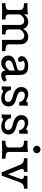

<svg xmlns="http://www.w3.org/2000/svg" viewBox="1198 -1864 677 3114"><g transform="rotate(90 1537.0 -307.5)"><path d="M559.7 -360.5Q527.4 -360.5 500 -341.1Q472.6 -321.8 448.4 -277.4L442.7 -329Q465.3 -380.6 501.2 -403.6Q537.1 -426.6 580.6 -426.6Q636.3 -426.6 668.1 -390.3Q700 -354 700 -290.3V-115.3Q700 -83.1 724.2 -70.2Q748.4 -57.3 809.7 -57.3V0Q791.1 -0.8 771.8 -1.6L707.3 -2.4Q656.5 -2.4 627.4 0V-283.9Q627.4 -321 609.7 -340.7Q591.9 -360.5 559.7 -360.5ZM141.9 -115.3V-287.1Q141.9 -325.8 116.9 -341.9Q91.9 -358.1 32.3 -358.1V-415.3L61.3 -413.7Q79 -412.9 114.5 -412.9Q171 -412.9 214.5 -424.2V-115.3Q214.5 -82.3 232.3 -69.8Q250 -57.3 296 -57.3V0Q282.3 -0.8 267.7 -0.8Q230.6 -3.2 177.4 -3.2Q115.3 -3.2 67.7 -0.8L32.3 0V-57.3Q94.4 -57.3 118.1 -69.8Q141.9 -82.3 141.9 -115.3ZM316.9 -360.5Q283.1 -360.5 256 -340.3Q229 -320.2 206.5 -278.2L208.9 -341.9Q224.2 -381.5 258.9 -404Q293.5 -426.6 337.9 -426.6Q393.5 -426.6 425.4 -390.3Q457.3 -354 457.3 -290.3V-115.3Q457.3 -83.1 475.4 -70.2Q493.5 -57.3 538.7 -57.3V0Q525 -0.8 511.3 -1.6L464.5 -2.4Q413.7 -2.4 384.7 0V-283.9Q384.7 -321 366.9 -340.7Q349.2 -360.5 316.9 -360.5Z M1124.2 -65.3V-304.8Q1124.2 -337.9 1102.4 -354Q1080.6 -370.2 1036.3 -370.2Q1006.5 -370.2 987.5 -362.9Q968.5 -355.6 968.5 -344.4Q968.5 -341.1 970.6 -335.9Q972.6 -330.6 975 -325.8Q979.8 -318.5 982.3 -311.3Q984.7 -304 984.7 -296Q984.7 -279.8 973.8 -270.2Q962.9 -260.5 944.4 -260.5Q921 -260.5 906.5 -276.6Q891.9 -292.7 891.9 -319.4Q891.9 -350.8 912.5 -375Q933.1 -399.2 970.2 -412.9Q1007.3 -426.6 1054.8 -426.6Q1104 -426.6 1135.5 -411.3Q1166.9 -396 1181.9 -364.5Q1196.8 -333.1 1196.8 -283.1V-93.5Q1196.8 -73.4 1203.2 -64.5Q1209.7 -55.6 1223.4 -55.6Q1234.7 -55.6 1246.8 -60.5Q1258.9 -65.3 1271.8 -75L1279 -80.6L1307.3 -34.7Q1284.7 -11.3 1258.5 0Q1232.3 11.3 1200.8 11.3Q1161.3 11.3 1142.7 -7.3Q1124.2 -25.8 1124.2 -65.3ZM881.5 -102.4Q881.5 -145.2 904.4 -171.4Q927.4 -197.6 958.9 -210.1Q990.3 -222.6 1038.7 -233.9Q1070.2 -241.9 1086.7 -247.6Q1103.2 -253.2 1114.1 -261.7Q1125 -270.2 1125 -283.1L1129.8 -217.7Q1124.2 -207.3 1109.7 -201.6Q1095.2 -196 1063.7 -187.9Q1030.6 -179 1010.1 -171Q989.5 -162.9 974.6 -148Q959.7 -133.1 959.7 -108.9Q959.7 -84.7 975.4 -70.2Q991.1 -55.6 1017.7 -55.6Q1049.2 -55.6 1079.8 -77.4Q1110.5 -99.2 1135.5 -139.5L1134.7 -79Q1112.1 -33.1 1079.4 -10.9Q1046.8 11.3 1003.2 11.3Q948.4 11.3 914.9 -19.8Q881.5 -50.8 881.5 -102.4Z M1479.8 -12.1Q1472.6 -15.3 1465.7 -17.7Q1458.9 -20.2 1455.6 -20.2Q1450 -20.2 1444.8 -14.5Q1439.5 -8.9 1436.3 3.2H1379.8Q1382.3 -14.5 1383.1 -52.4Q1383.9 -90.3 1383.9 -147.6H1439.5Q1447.6 -100 1479.8 -72.6Q1512.1 -45.2 1561.3 -45.2Q1596 -45.2 1614.5 -60.1Q1633.1 -75 1633.1 -103.2Q1633.1 -122.6 1623.4 -135.9Q1613.7 -149.2 1591.9 -159.3Q1570.2 -169.4 1531.5 -179Q1462.1 -195.2 1427 -229Q1391.9 -262.9 1391.9 -312.9Q1391.9 -364.5 1424.6 -395.6Q1457.3 -426.6 1510.5 -426.6Q1534.7 -426.6 1553.6 -420.6Q1572.6 -414.5 1593.5 -404Q1601.6 -400.8 1609.3 -397.6Q1616.9 -394.4 1621.8 -394.4Q1628.2 -394.4 1631.9 -399.2Q1635.5 -404 1639.5 -417.7H1696Q1694.4 -403.2 1693.5 -372.2Q1692.7 -341.1 1692.7 -280.6H1636.3Q1630.6 -321 1599.2 -346Q1567.7 -371 1525 -371Q1496 -371 1480.6 -357.7Q1465.3 -344.4 1465.3 -318.5Q1465.3 -298.4 1476.2 -283.1Q1487.1 -267.7 1510.9 -256Q1534.7 -244.4 1573.4 -234.7Q1621 -222.6 1650 -206Q1679 -189.5 1692.7 -165.7Q1706.5 -141.9 1706.5 -108.9Q1706.5 -54 1670.2 -21.4Q1633.9 11.3 1572.6 11.3Q1543.5 11.3 1522.2 4.8Q1500.8 -1.6 1479.8 -12.1Z M1935.5 -12.1Q1928.2 -15.3 1921.4 -17.7Q1914.5 -20.2 1911.3 -20.2Q1905.6 -20.2 1900.4 -14.5Q1895.2 -8.9 1891.9 3.2H1835.5Q1837.9 -14.5 1838.7 -52.4Q1839.5 -90.3 1839.5 -147.6H1895.2Q1903.2 -100 1935.5 -72.6Q1967.7 -45.2 2016.9 -45.2Q2051.6 -45.2 2070.2 -60.1Q2088.7 -75 2088.7 -103.2Q2088.7 -122.6 2079 -135.9Q2069.4 -149.2 2047.6 -159.3Q2025.8 -169.4 1987.1 -179Q1917.7 -195.2 1882.7 -229Q1847.6 -262.9 1847.6 -312.9Q1847.6 -364.5 1880.2 -395.6Q1912.9 -426.6 1966.1 -426.6Q1990.3 -426.6 2009.3 -420.6Q2028.2 -414.5 2049.2 -404Q2057.3 -400.8 2064.9 -397.6Q2072.6 -394.4 2077.4 -394.4Q2083.9 -394.4 2087.5 -399.2Q2091.1 -404 2095.2 -417.7H2151.6Q2150 -403.2 2149.2 -372.2Q2148.4 -341.1 2148.4 -280.6H2091.9Q2086.3 -321 2054.8 -346Q2023.4 -371 1980.6 -371Q1951.6 -371 1936.3 -357.7Q1921 -344.4 1921 -318.5Q1921 -298.4 1931.9 -283.1Q1942.7 -267.7 1966.5 -256Q1990.3 -244.4 2029 -234.7Q2076.6 -222.6 2105.6 -206Q2134.7 -189.5 2148.4 -165.7Q2162.1 -141.9 2162.1 -108.9Q2162.1 -54 2125.8 -21.4Q2089.5 11.3 2028.2 11.3Q1999.2 11.3 1977.8 4.8Q1956.5 -1.6 1935.5 -12.1Z M2372.6 -115.3V-287.1Q2372.6 -325.8 2347.6 -341.9Q2322.6 -358.1 2262.9 -358.1V-415.3Q2304 -412.9 2345.2 -412.9Q2401.6 -412.9 2445.2 -424.2V-115.3Q2445.2 -82.3 2469 -69.8Q2492.7 -57.3 2554.8 -57.3V0Q2441.9 -3.2 2408.9 -3.2Q2375.8 -3.2 2262.9 0V-57.3Q2304.8 -57.3 2328.6 -62.9Q2352.4 -68.5 2362.5 -80.6Q2372.6 -92.7 2372.6 -115.3ZM2344.4 -565.3Q2344.4 -590.3 2362.1 -608.1Q2379.8 -625.8 2404.8 -625.8Q2429.8 -625.8 2447.6 -608.1Q2465.3 -590.3 2465.3 -565.3Q2465.3 -540.3 2447.6 -522.6Q2429.8 -504.8 2404.8 -504.8Q2379.8 -504.8 2362.1 -522.6Q2344.4 -540.3 2344.4 -565.3Z M2547.6 -357.3V-414.5Q2593.5 -412.1 2662.9 -412.1Q2711.3 -412.1 2767.7 -414.5V-357.3Q2744.4 -358.1 2732.7 -351.2Q2721 -344.4 2719.8 -330.6Q2718.5 -316.9 2727.4 -295.2L2815.3 -78.2L2801.6 -82.3L2875 -282.3Q2884.7 -308.1 2883.1 -324.6Q2881.5 -341.1 2869 -349.2Q2856.5 -357.3 2832.3 -357.3V-414.5Q2935.5 -412.9 2939.5 -412.9Q2996.8 -412.9 3041.9 -414.5V-357.3Q3000 -358.1 2975 -341.5Q2950 -325 2936.3 -287.1L2829 4H2775L2651.6 -298.4Q2638.7 -329 2613.7 -343.5Q2588.7 -358.1 2547.6 -357.3Z"/></g></svg>

Font: Playfair Micro SmCond SmLight
Style: Regular
Weight: 360
Width: 4
Designer: Claus Eggers Sørensen
Foundry: Claus Eggers Sørensen
Version: Version 2.100;Glyphs 3.2 (3219)